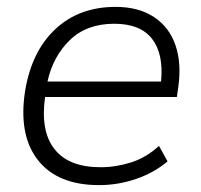

<svg xmlns="http://www.w3.org/2000/svg" viewBox="-20 -530 583 558"><path d="M268 8Q147 8 90 -65Q33 -138 53 -266Q72 -381 141 -445.5Q210 -510 316 -510Q383 -510 427.5 -480.5Q472 -451 490 -398.5Q508 -346 498 -276L494 -248H111Q97 -149 138.5 -96.5Q180 -44 272 -44Q317 -44 361 -58Q405 -72 442 -106L467 -61Q428 -28 375.5 -10Q323 8 268 8ZM312 -461Q232 -461 183 -413.5Q134 -366 118 -293H448Q456 -373 422 -417Q388 -461 312 -461Z"/></svg>

Font: Mulish Light
Style: Italic
Weight: 300
Italic angle: -9°
Designer: Vernon Adams
Foundry: Vernon Adams
Version: Version 3.603; ttfautohint (v1.8.3)